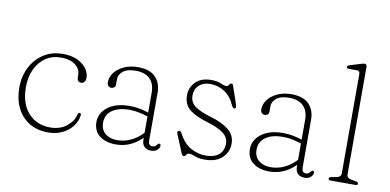

<svg xmlns="http://www.w3.org/2000/svg" viewBox="-70 -934 2337 1152"><g transform="rotate(10 1098.0 -358.0)"><path d="M440 -352.5Q440 -337.5 432.8 -327.8Q425.5 -318 414.5 -318Q388 -318 388 -347.5V-361Q388 -397.5 356.2 -421.8Q324.5 -446 268 -446Q215.5 -446 175.8 -419Q136 -392 113.8 -344.5Q91.5 -297 91.5 -236Q91.5 -134 143 -77.8Q194.5 -21.5 275 -21.5Q336 -21.5 375.8 -53.2Q415.5 -85 425 -126.5Q427.5 -138 436 -138Q446 -138 445 -126Q441 -89 417.5 -58Q394 -27 355.8 -8.5Q317.5 10 269.5 10Q202.5 10 154 -19.5Q105.5 -49 79.2 -102.2Q53 -155.5 53 -226Q53 -294 81 -349.2Q109 -404.5 159.5 -437Q210 -469.5 277 -469.5Q327.5 -469.5 364 -452.8Q400.5 -436 420.2 -409Q440 -382 440 -352.5Z M544.5 -103Q544.5 -157 592.8 -194.2Q641 -231.5 725.5 -231.5Q756 -231.5 785.8 -225.8Q815.5 -220 840.5 -211.5V-332Q840.5 -388 810.2 -417Q780 -446 725.5 -446Q672 -446 646.8 -425.2Q621.5 -404.5 621.5 -376.5V-344.5Q621.5 -332 614 -325.8Q606.5 -319.5 595.5 -319.5Q584.5 -319.5 577.5 -327.8Q570.5 -336 570.5 -349Q570.5 -380 591 -407.5Q611.5 -435 648.5 -452.2Q685.5 -469.5 734.5 -469.5Q805.5 -469.5 840.5 -433.8Q875.5 -398 875.5 -339.5V-48Q875.5 -16.5 900.5 -16.5Q912 -16.5 917.2 -21Q922.5 -25.5 926.5 -30.5Q929.5 -33.5 932.2 -36.5Q935 -39.5 939 -39.5Q948 -39.5 948 -28.5Q948 -14.5 934.2 -2Q920.5 10.5 898 10.5Q871 10.5 855.8 -3.8Q840.5 -18 840.5 -50.5V-58.5Q772.5 10.5 681 10.5Q621.5 10.5 583 -18.5Q544.5 -47.5 544.5 -103ZM584.5 -106.5Q584.5 -62 613 -39.2Q641.5 -16.5 684.5 -16.5Q727 -16 767.2 -34.5Q807.5 -53 840.5 -88.5V-188Q815.5 -196.5 787.2 -202.5Q759 -208.5 727.5 -208.5Q661 -208.5 622.8 -181.2Q584.5 -154 584.5 -106.5Z M1177.5 -445.5Q1136 -445.5 1110.2 -421.5Q1084.5 -397.5 1084.5 -359.5Q1084.5 -317 1118 -293.2Q1151.5 -269.5 1217.5 -250.5Q1284.5 -231 1325.2 -198.8Q1366 -166.5 1366 -114.5Q1366 -63.5 1328.8 -28Q1291.5 7.5 1222.5 7.5Q1187 7.5 1163.8 -2Q1140.5 -11.5 1126.5 -11.5Q1114 -11.5 1109.5 -1.8Q1105 8 1095 8Q1086.5 8 1081.5 -4.5L1036 -114.5Q1028 -132 1041.5 -136Q1051 -138.5 1058 -126Q1089.5 -65 1133.8 -41.2Q1178 -17.5 1222.5 -17.5Q1279.5 -17.5 1306.2 -42.8Q1333 -68 1333 -108Q1333 -148 1297.5 -173.5Q1262 -199 1196 -218Q1129 -237.5 1090.5 -267.5Q1052 -297.5 1052 -355Q1052 -403 1085.8 -436.5Q1119.5 -470 1180.5 -470Q1217 -470 1238.5 -460Q1260 -450 1273 -450Q1285.5 -450 1289.8 -460Q1294 -470 1302 -470Q1310 -470 1313 -462L1349 -357Q1352.5 -347.5 1353.5 -337.8Q1354.5 -328 1346.5 -325.5Q1336.5 -323 1327 -344.5Q1304 -395.5 1264.8 -420.5Q1225.5 -445.5 1177.5 -445.5Z M1479.5 -103Q1479.5 -157 1527.8 -194.2Q1576 -231.5 1660.5 -231.5Q1691 -231.5 1720.8 -225.8Q1750.5 -220 1775.5 -211.5V-332Q1775.5 -388 1745.2 -417Q1715 -446 1660.5 -446Q1607 -446 1581.8 -425.2Q1556.5 -404.5 1556.5 -376.5V-344.5Q1556.5 -332 1549 -325.8Q1541.5 -319.5 1530.5 -319.5Q1519.5 -319.5 1512.5 -327.8Q1505.5 -336 1505.5 -349Q1505.5 -380 1526 -407.5Q1546.5 -435 1583.5 -452.2Q1620.5 -469.5 1669.5 -469.5Q1740.5 -469.5 1775.5 -433.8Q1810.5 -398 1810.5 -339.5V-48Q1810.5 -16.5 1835.5 -16.5Q1847 -16.5 1852.2 -21Q1857.5 -25.5 1861.5 -30.5Q1864.5 -33.5 1867.2 -36.5Q1870 -39.5 1874 -39.5Q1883 -39.5 1883 -28.5Q1883 -14.5 1869.2 -2Q1855.5 10.5 1833 10.5Q1806 10.5 1790.8 -3.8Q1775.5 -18 1775.5 -50.5V-58.5Q1707.5 10.5 1616 10.5Q1556.5 10.5 1518 -18.5Q1479.5 -47.5 1479.5 -103ZM1519.5 -106.5Q1519.5 -62 1548 -39.2Q1576.5 -16.5 1619.5 -16.5Q1662 -16 1702.2 -34.5Q1742.5 -53 1775.5 -88.5V-188Q1750.5 -196.5 1722.2 -202.5Q1694 -208.5 1662.5 -208.5Q1596 -208.5 1557.8 -181.2Q1519.5 -154 1519.5 -106.5Z M2083 -709V-54Q2083 -32 2110 -27L2137.5 -22Q2154.5 -19 2154.5 -10Q2154.5 0 2139.5 0H1990.5Q1975.5 0 1975.5 -10Q1975.5 -18.5 1992.5 -22L2021.5 -27Q2048 -32 2048 -53.5V-659Q2048 -679 2029.5 -679H1981.5Q1967 -679 1967 -688.5Q1967 -696.5 1981 -701L2040 -719Q2048.5 -721.5 2055.8 -723.8Q2063 -726 2067.5 -726Q2083 -726 2083 -709Z"/></g></svg>

Font: Fraunces 9pt Soft Thin
Style: Regular
Weight: 100
Version: Version 1.000;[b76b70a41]